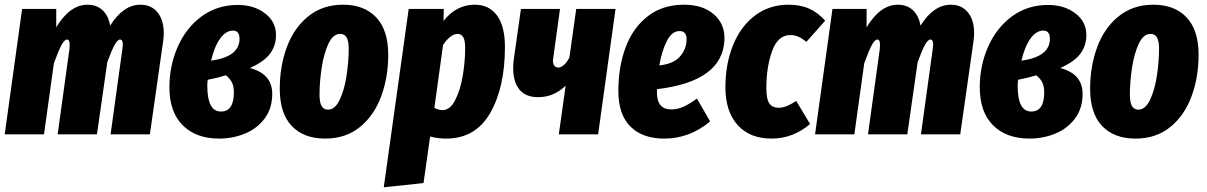

<svg xmlns="http://www.w3.org/2000/svg" viewBox="-23 -571 5130 816"><path d="M673 -430Q673 -413 670 -393L614 0H447L497 -362L499 -382Q499 -403 487 -403Q477 -403 464.5 -381Q452 -359 433 -307L389 0H222L272 -362Q273 -369 273 -381Q273 -403 262 -403Q251 -403 238.5 -380Q226 -357 206 -302L164 0H-3L71 -533H216V-455Q274 -551 349 -551Q388 -551 413 -527.5Q438 -504 445 -462Q501 -551 574 -551Q620 -551 646.5 -518.5Q673 -486 673 -430Z M1150 -422Q1150 -376 1124 -342Q1098 -308 1039 -282Q1134 -257 1134 -172Q1134 -110 1101.5 -67Q1069 -24 1017.5 -3Q966 18 909 18Q810 18 753.5 -38.5Q697 -95 697 -200Q697 -292 732.5 -372.5Q768 -453 834 -501.5Q900 -550 988 -550Q1056 -550 1103 -514.5Q1150 -479 1150 -422ZM874 -313Q995 -330 995 -406Q995 -441 967 -441Q937 -441 912.5 -407Q888 -373 874 -313ZM860 -232Q858 -222 858 -206Q858 -97 916 -97Q971 -97 971 -179Q971 -204 962.5 -221Q954 -238 937 -251Q902 -240 860 -232Z M1166 -194Q1166 -289 1196 -370.5Q1226 -452 1287 -501.5Q1348 -551 1435 -551Q1525 -551 1576 -497Q1627 -443 1627 -338Q1627 -243 1597 -161.5Q1567 -80 1506.5 -31Q1446 18 1359 18Q1268 18 1217 -35.5Q1166 -89 1166 -194ZM1459 -364Q1459 -397 1450 -412Q1441 -427 1423 -427Q1392 -427 1372.5 -384.5Q1353 -342 1344 -282.5Q1335 -223 1335 -169Q1335 -135 1344 -120Q1353 -105 1371 -105Q1401 -105 1421 -147.5Q1441 -190 1450 -250.5Q1459 -311 1459 -364Z M1714 -533H1863L1862 -482Q1916 -551 1995 -551Q2056 -551 2089.5 -505Q2123 -459 2123 -372Q2123 -200 2060.5 -91Q1998 18 1873 18Q1837 18 1805 9L1777 207L1608 225ZM1954 -365Q1954 -400 1945.5 -413.5Q1937 -427 1922 -427Q1892 -427 1860 -380L1823 -112Q1843 -103 1858 -103Q1890 -103 1912 -146.5Q1934 -190 1944 -251Q1954 -312 1954 -365Z M2519 0H2352L2381 -207Q2331 -158 2264 -158Q2211 -158 2184.5 -190.5Q2158 -223 2158 -282Q2158 -301 2161 -322L2191 -533H2357L2328 -322L2327 -313Q2327 -300 2333 -292Q2339 -284 2349 -284Q2362 -284 2374.5 -295.5Q2387 -307 2397 -327L2426 -533H2593Z M3056 -404Q3050 -225 2769 -192V-178Q2769 -106 2830 -106Q2856 -106 2881 -117Q2906 -128 2939 -152L2995 -55Q2908 18 2800 18Q2708 18 2656.5 -33Q2605 -84 2605 -185Q2605 -287 2636 -370Q2667 -453 2730 -502Q2793 -551 2884 -551Q2964 -551 3011 -510Q3058 -469 3056 -404ZM2895 -404Q2895 -439 2865 -439Q2833 -439 2811.5 -397.5Q2790 -356 2779 -293Q2839 -299 2867 -331Q2895 -363 2895 -404Z M3484 -483 3404 -393Q3386 -408 3370 -415Q3354 -422 3336 -422Q3283 -422 3258.5 -354Q3234 -286 3234 -197Q3234 -149 3247 -131Q3260 -113 3286 -113Q3303 -113 3320.5 -120Q3338 -127 3361 -142L3420 -44Q3347 18 3256 18Q3164 18 3112 -39.5Q3060 -97 3060 -200Q3060 -298 3092 -378Q3124 -458 3185 -504.5Q3246 -551 3329 -551Q3379 -551 3416.5 -534Q3454 -517 3484 -483Z M4117 -430Q4117 -413 4114 -393L4058 0H3891L3941 -362L3943 -382Q3943 -403 3931 -403Q3921 -403 3908.5 -381Q3896 -359 3877 -307L3833 0H3666L3716 -362Q3717 -369 3717 -381Q3717 -403 3706 -403Q3695 -403 3682.5 -380Q3670 -357 3650 -302L3608 0H3441L3515 -533H3660V-455Q3718 -551 3793 -551Q3832 -551 3857 -527.5Q3882 -504 3889 -462Q3945 -551 4018 -551Q4064 -551 4090.5 -518.5Q4117 -486 4117 -430Z M4594 -422Q4594 -376 4568 -342Q4542 -308 4483 -282Q4578 -257 4578 -172Q4578 -110 4545.5 -67Q4513 -24 4461.5 -3Q4410 18 4353 18Q4254 18 4197.5 -38.5Q4141 -95 4141 -200Q4141 -292 4176.5 -372.5Q4212 -453 4278 -501.5Q4344 -550 4432 -550Q4500 -550 4547 -514.5Q4594 -479 4594 -422ZM4318 -313Q4439 -330 4439 -406Q4439 -441 4411 -441Q4381 -441 4356.5 -407Q4332 -373 4318 -313ZM4304 -232Q4302 -222 4302 -206Q4302 -97 4360 -97Q4415 -97 4415 -179Q4415 -204 4406.5 -221Q4398 -238 4381 -251Q4346 -240 4304 -232Z M4610 -194Q4610 -289 4640 -370.5Q4670 -452 4731 -501.5Q4792 -551 4879 -551Q4969 -551 5020 -497Q5071 -443 5071 -338Q5071 -243 5041 -161.5Q5011 -80 4950.5 -31Q4890 18 4803 18Q4712 18 4661 -35.5Q4610 -89 4610 -194ZM4903 -364Q4903 -397 4894 -412Q4885 -427 4867 -427Q4836 -427 4816.5 -384.5Q4797 -342 4788 -282.5Q4779 -223 4779 -169Q4779 -135 4788 -120Q4797 -105 4815 -105Q4845 -105 4865 -147.5Q4885 -190 4894 -250.5Q4903 -311 4903 -364Z"/></svg>

Font: Fira Sans Extra Condensed ExtraBold
Style: Italic
Weight: 800
Width: 3
Italic angle: -8°
Designer: Carrois Corporate & Edenspiekermann AG
Foundry: Carrois Corporate GbR & Edenspiekermann AG
Version: Version 4.203